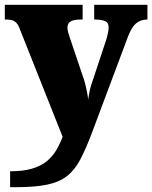

<svg xmlns="http://www.w3.org/2000/svg" viewBox="-23 -556 632 797"><path d="M19 155Q72 155 108.5 144.5Q145 134 169.5 114.5Q194 95 209.5 69Q225 43 237 12L61 -431Q54 -451 46 -460Q38 -469 27.5 -472Q17 -475 2 -475H-3V-536H320V-475H315Q283 -475 270 -467Q257 -459 257 -442Q257 -432 260 -421Q263 -410 267 -399L320 -242Q327 -223 331.5 -204.5Q336 -186 339 -170Q342 -154 343 -142Q346 -164 349.5 -180Q353 -196 357 -207L417 -388Q420 -396 424 -414Q428 -432 428 -442Q428 -461 415 -467.5Q402 -474 373 -475H368V-536H589V-475H585Q567 -474 553 -466.5Q539 -459 528.5 -444Q518 -429 509 -406L358 -3Q333 63 310 106.5Q287 150 255 175Q223 200 172.5 210.5Q122 221 42 221H19Z"/></svg>

Font: Noto Serif Hebrew Black
Style: Regular
Weight: 900
Version: Version 2.003